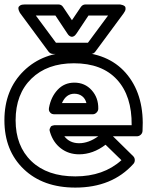

<svg xmlns="http://www.w3.org/2000/svg" viewBox="-32 -810 661 862"><path d="M-12.2 -270Q-12.2 -406.7 74.5 -491.5Q161.1 -576.2 299.8 -576.2Q304.2 -576.2 312.7 -575.7Q321.3 -575.2 325.2 -575.2Q466.8 -566.9 542 -471.2Q617.2 -375.5 607.9 -222.2Q607.4 -211.9 599.9 -205.1Q592.3 -198.2 583 -198.2H475.1L565.9 -108.9Q573.2 -101.6 573.2 -91.3Q573.2 -81.1 566.9 -74.2Q471.2 32.2 306.2 32.2Q161.1 32.2 74.5 -50.8Q-12.2 -133.8 -12.2 -270ZM38.1 -270Q38.1 -154.3 109.1 -86.2Q180.2 -18.1 306.2 -18.1Q432.6 -18.1 513.2 -90.8L441.9 -160.2Q385.3 -117.2 323.2 -117.2Q276.4 -117.2 241.7 -143.6Q207 -169.9 192.9 -215.8Q189 -225.6 191.4 -231.9Q193.8 -238.3 196 -241.5Q198.2 -244.6 203.9 -246.1Q209.5 -247.6 211.7 -247.8Q213.9 -248 216.3 -248H216.8H559.1Q560.5 -379.4 493.2 -452.6Q425.8 -525.9 299.8 -525.9Q179.7 -525.9 108.9 -456.8Q38.1 -387.7 38.1 -270ZM59.1 -750Q58.1 -751.5 56.4 -754.2Q54.7 -756.8 52.2 -763.9Q49.8 -771 50.8 -776.1Q51.8 -781.2 58.6 -785.6Q65.4 -790 79.1 -790H230Q243.7 -790 251 -778.8L291 -719.2L331.1 -778.8Q338.9 -790 352.1 -790H502.9Q504.9 -790 508.1 -789.8Q511.2 -789.6 518.1 -787.4Q524.9 -785.2 528.6 -781.5Q532.2 -777.8 531.7 -769.5Q531.2 -761.2 522.9 -750L396 -578.1Q388.7 -567.9 376 -567.9H206.1Q194.3 -567.9 186 -578.1ZM128.9 -740.2 219.2 -618.2H362.8L453.1 -740.2H365.2L312 -660.2Q305.7 -650.4 298.8 -647Q292 -643.6 287.1 -645.3Q282.2 -647 278.3 -650.1Q274.4 -653.3 272.5 -656.7L270 -660.2L216.8 -740.2ZM188 -326.2Q196.8 -375 226.8 -407Q256.8 -439 301.8 -439Q349.1 -439 379.6 -405Q410.2 -371.1 409.2 -321.8Q409.2 -312.5 401.6 -304.7Q394 -296.9 383.8 -296.9H212.9Q200.7 -296.9 194.6 -303.2Q188.5 -309.6 187.7 -315.2Q187 -320.8 188 -326.2ZM246.1 -347.2H356Q351.1 -367.2 336.7 -378.2Q322.3 -389.2 301.8 -389.2Q264.6 -389.2 246.1 -347.2ZM256.8 -198.2Q280.8 -167 323.2 -167Q365.7 -167 409.2 -198.2Z"/></svg>

Font: Trueno ExtraBold Outline
Style: Regular
Weight: 800
Width: 6
Designer: Julieta Ulanovsky
Foundry: Julieta Ulanovsky
Version: Version 3.001b | FøM Fix